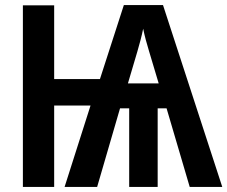

<svg xmlns="http://www.w3.org/2000/svg" viewBox="-20 -735 894 755"><path d="M621 -715 854 0H726L635 -309H600V0H488V-309H452L362 0H234L336 -320H193V0H70V-714H193V-424H373L467 -715ZM543 -622Q539 -602 532.5 -577Q526 -552 520 -532L483 -407H604L566 -534Q560 -553 553.5 -577.5Q547 -602 543 -622Z"/></svg>

Font: Noto Sans Disp Cond SemBd
Style: Regular
Weight: 600
Width: 3
Designer: Monotype Design Team
Foundry: Monotype Imaging Inc.
Version: Version 2.000;GOOG;noto-source:20170915:90ef993387c0; ttfaut